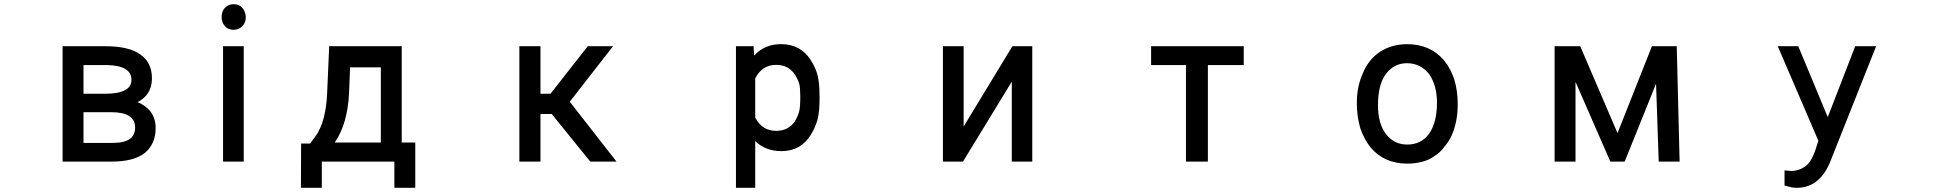

<svg xmlns="http://www.w3.org/2000/svg" viewBox="-20 -770 9227 915"><path d="M513.7 0H278.3V-549.8H480.5Q594.7 -549.8 648.4 -510.7Q704.1 -472.7 704.1 -396.5Q704.1 -354.5 683.6 -324.2Q667 -299.8 635.7 -283.2Q669.9 -269.5 694.3 -242.2Q722.7 -206.1 721.7 -159.2Q721.7 -84 669.9 -41Q617.2 0 513.7 0ZM509.8 -235.4H377.9V-88.9H515.6Q573.2 -88.9 599.6 -108.4Q624 -127.9 624 -162.1Q624 -235.4 509.8 -235.4ZM377.9 -460V-323.2H480.5Q606.4 -323.2 606.4 -389.6Q606.4 -458 488.3 -460Z M1141.6 -549.8V0H1043V-549.8ZM1036.1 -688.5Q1036.1 -713.9 1049.8 -730.5Q1066.4 -750 1093.8 -750Q1121.1 -750 1135.7 -731.4Q1150.4 -713.9 1151.4 -688.5Q1151.4 -662.1 1135.7 -646.5Q1121.1 -628.9 1093.8 -627.9Q1066.4 -627.9 1051.3 -646Q1036.1 -664.1 1036.1 -688.5Z M1415 -85.9H1458L1484.4 -122.1Q1533.2 -189.5 1539.1 -328.1L1548.8 -549.8H1894.5V-90.8H1959V125H1859.4V0H1513.7V125H1414.1ZM1643.6 -328.1Q1636.7 -179.7 1575.2 -90.8H1794.9V-449.2H1648.4Z M2793 0 2609.4 -226.6H2555.7V0H2455.1V-549.8H2555.7V-323.2H2603.5L2781.2 -549.8H2901.4L2695.3 -285.2L2918 0Z M3885.7 -306.6V-298.8Q3885.7 -238.3 3876.5 -202.1Q3867.2 -166 3843.8 -127Q3795.9 -49.8 3704.1 -49.8Q3627.9 -49.8 3579.1 -97.7V125H3487.3V-549.8H3571.3L3574.2 -504.9Q3623 -559.6 3702.1 -559.6Q3795.9 -559.6 3843.8 -483.4Q3868.2 -445.3 3877 -408.7Q3885.7 -372.1 3885.7 -306.6ZM3768.6 -192.4Q3783.2 -217.8 3788.6 -239.3Q3793.9 -260.7 3793.9 -308.6Q3793.9 -350.6 3789.1 -369.6Q3784.2 -388.7 3768.6 -414.1Q3737.3 -460.9 3678.7 -460.9Q3612.3 -460.9 3579.1 -396.5V-210Q3612.3 -145.5 3679.7 -146.5Q3737.3 -146.5 3768.6 -192.4Z M4572.3 -167 4804.7 -549.8H4899.4V0H4801.8V-380.9L4569.3 0H4473.6V-549.8H4572.3Z M5907.2 -549.8V-460H5736.3V0H5631.8V-460H5465.8V-549.8Z M6446.3 -273.4V-280.3Q6446.3 -360.4 6476.6 -424.8Q6503.9 -489.3 6558.6 -524.4Q6612.3 -558.6 6684.6 -559.6Q6796.9 -559.6 6862.3 -481.4Q6926.8 -402.3 6926.8 -275.4V-268.6Q6926.8 -191.4 6898.4 -125Q6884.8 -95.7 6862.3 -69.3Q6846.7 -45.9 6816.4 -26.4Q6789.1 -6.8 6756.8 1Q6723.6 9.8 6686.5 9.8Q6576.2 9.8 6510.7 -68.4Q6480.5 -107.4 6462.9 -158.2Q6446.3 -214.8 6446.3 -273.4ZM6585 -418Q6546.9 -367.2 6546.9 -268.6Q6546.9 -181.6 6585 -130.9Q6624 -81.1 6686.5 -81.1Q6752 -81.1 6790 -131.8Q6828.1 -186.5 6828.1 -280.3Q6828.1 -363.3 6790 -418Q6748 -468.8 6684.6 -468.8Q6624 -468.8 6585 -418Z M7510.7 -549.8 7688.5 -135.7 7852.5 -549.8H7970.7L7984.4 0H7884.8L7872.1 -371.1L7722.7 0H7654.3L7488.3 -379.9V0H7388.7V-549.8Z M8484.4 42 8517.6 44.9Q8555.7 43.9 8587.9 19.5Q8614.3 -2.9 8632.8 -58.6L8645.5 -99.6L8452.1 -549.8H8549.8L8690.4 -211.9L8821.3 -549.8H8920.9L8709 -16.6Q8658.2 125 8543 125H8542L8523.4 124L8484.4 114.3Z"/></svg>

Font: RobotoJAA
Style: Medium
Weight: 500
Version: Version 2.05; 2016-11-05